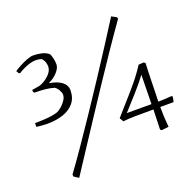

<svg xmlns="http://www.w3.org/2000/svg" viewBox="-139 -858 1137 1111"><g transform="rotate(-20 429.5 -302.5)"><path d="M98 -252Q82 -252 65.5 -253.5Q49 -255 32 -257V-280Q64 -280 105 -283Q146 -286 175 -296Q189 -303 204.5 -317Q220 -331 230.5 -347.5Q241 -364 241 -379Q241 -391 232 -407.5Q223 -424 210 -433Q185 -441 155 -444Q125 -447 89 -447L84 -452L82 -466L130 -474Q162 -484 189 -509.5Q216 -535 216 -562Q216 -574 212 -587.5Q208 -601 196 -615Q160 -627 122 -615Q84 -603 51 -582L43 -583L33 -600Q46 -609 69 -621.5Q92 -634 116 -643Q140 -652 154 -652Q180 -652 205 -646.5Q230 -641 248 -627Q254 -621 259.5 -599Q265 -577 265 -558Q265 -535 241.5 -509.5Q218 -484 189 -472L190 -469Q238 -461 264 -440.5Q290 -420 290 -391Q290 -342 264.5 -311.5Q239 -281 196 -266.5Q153 -252 98 -252ZM164 105 135 86 134 74Q177 15 230.5 -62.5Q284 -140 342 -226.5Q400 -313 457.5 -400.5Q515 -488 566 -567.5Q617 -647 657 -710L687 -694L690 -683Q636 -607 578 -521.5Q520 -436 462 -348.5Q404 -261 349.5 -178Q295 -95 247.5 -22.5Q200 50 164 105ZM708 9 699 3 703 -120Q633 -120 588 -119.5Q543 -119 516 -115L502 -139Q533 -175 570 -216Q607 -257 644 -301.5Q681 -346 711 -393L743 -395L752 -388Q751 -369 750 -337.5Q749 -306 748 -270Q747 -234 746.5 -202.5Q746 -171 745 -153Q781 -153 829 -157L833 -153Q833 -147 831 -137Q829 -127 827 -120H745Q745 -70 748 -33Q751 4 751 4ZM551 -153H703L706 -333Q677 -293 633.5 -244.5Q590 -196 551 -153Z"/></g></svg>

Font: Labrada Light
Style: Regular
Weight: 300
Designer: Mercedes Jáuregui
Foundry: Omnibus-Type Team
Version: Version 1.000; ttfautohint (v1.8.4.7-5d5b)